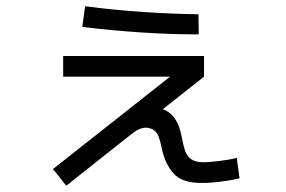

<svg xmlns="http://www.w3.org/2000/svg" viewBox="-20 -592 904 607"><path d="M147.5 -57.6 517.6 -349.6H179.7V-415H625V-349.6L494.6 -246.6Q519.5 -237.8 533.9 -215.6Q548.3 -193.4 554.7 -158.2Q560.1 -129.4 565.9 -113.5Q571.8 -97.7 585 -88.4Q598.1 -79.1 623 -79.1Q642.6 -79.1 675.3 -83.3Q708 -87.4 728.5 -92.8L737.3 -28.3Q709.5 -21.5 674.8 -17.3Q640.1 -13.2 617.2 -13.7Q556.6 -13.2 529.1 -43.2Q501.5 -73.2 490.2 -127.9Q486.3 -147.9 481.4 -160.4Q476.6 -172.9 466.6 -180.4Q456.5 -188 439.5 -188.5Q427.2 -187.5 415.8 -181.6Q404.3 -175.8 385.7 -160.2L189.5 -4.9ZM592.8 -483.4Q517.6 -483.4 425.5 -489.5Q333.5 -495.6 240.2 -506.8L249 -572.3Q341.3 -560.1 433.8 -554Q526.4 -547.9 607.4 -546.9L608.4 -483.4Z"/></svg>

Font: Pretendard GOV
Style: Regular
Weight: 400
Designer: Base glyphs from Inter by Rasmus Andersson; Hangeul glyphs from Noto Sans CJK(Source Han Sans) by Jang Soo-young and Kan
Foundry: Kil Hyung-jin
Version: Version 1.309